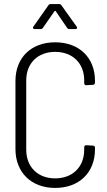

<svg xmlns="http://www.w3.org/2000/svg" viewBox="-20 -916 526 944"><path d="M151 -773H179C184 -773 188 -774 191 -779L248 -861C249 -863 253 -863 254 -861L310 -779C313 -774 317 -773 322 -773H351C356 -773 359 -776 359 -779C359 -781 359 -783 357 -785L282 -890C279 -895 275 -896 270 -896H230C225 -896 221 -895 218 -890L144 -785C139 -779 143 -773 151 -773ZM251 8C369 8 447 -67 447 -182V-190C447 -196 443 -200 437 -200L404 -202C398 -202 394 -198 394 -192V-180C394 -95 337 -39 251 -39C166 -39 109 -95 109 -180V-521C109 -605 166 -661 251 -661C337 -661 394 -605 394 -521V-507C394 -501 398 -497 404 -497L437 -499C443 -499 447 -504 447 -510V-519C447 -633 369 -708 251 -708C134 -708 56 -633 56 -518V-183C56 -68 134 8 251 8Z"/></svg>

Font: Barlow Semi Condensed Light
Style: Regular
Weight: 300
Width: 4
Designer: Jeremy Tribby
Foundry: Tribby Type
Version: Version 1.422;hotconv 1.0.109;makeotfexe 2.5.65596